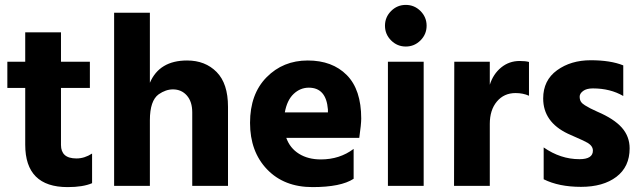

<svg xmlns="http://www.w3.org/2000/svg" viewBox="-20 -759 2621 784"><path d="M256 5Q83 5 83 -168V-400H10V-507H83V-627H229V-507H347V-400H229V-167Q229 -140 244.5 -126Q260 -112 292.5 -112Q325 -112 356 -132V-11Q319 5 256 5Z M911 0H765V-300Q765 -344 743 -369Q721 -394 686 -394Q657 -394 628 -374Q592 -348 592 -268V0H446V-707H592V-421Q631 -512 744 -512Q818 -512 864.5 -465Q911 -418 911 -323Z M1241 -401Q1206 -401 1179 -375.5Q1152 -350 1143 -300H1319V-312Q1312 -401 1241 -401ZM1424 -29Q1372 5 1256 5Q1140 5 1070.5 -67.5Q1001 -140 1001 -257.5Q1001 -375 1068.5 -443.5Q1136 -512 1236.5 -512Q1337 -512 1396 -452.5Q1455 -393 1455 -275Q1455 -252 1447 -196H1149Q1164 -154 1201 -131Q1238 -108 1290 -108Q1367 -108 1424 -151Z M1697 -714Q1722 -689 1722 -654Q1722 -619 1697 -594Q1672 -569 1637 -569Q1602 -569 1577 -594Q1552 -619 1552 -654Q1552 -689 1577 -714Q1602 -739 1637 -739Q1672 -739 1697 -714ZM1710 0H1564V-507H1710Z M1980 0H1834L1835 -507H1980V-413Q1994 -457 2026.5 -483.5Q2059 -510 2102 -510Q2126 -510 2140 -506V-368Q2116 -379 2085 -379Q2038 -379 2009 -344.5Q1980 -310 1980 -253Z M2551 -153Q2551 -78 2497 -37Q2443 4 2352.5 4Q2262 4 2200 -27V-157Q2269 -109 2346 -109Q2401 -109 2401 -144Q2401 -163 2379 -176Q2363 -185 2336 -196.5Q2309 -208 2299 -213Q2198 -261 2198 -357Q2198 -431 2254.5 -472Q2311 -513 2392 -513Q2473 -513 2525 -492V-367Q2472 -398 2401 -398Q2375 -398 2361 -387.5Q2347 -377 2347 -364.5Q2347 -352 2352 -344Q2357 -336 2368.5 -329Q2380 -322 2390.5 -316.5Q2401 -311 2419 -303Q2487 -274 2519 -238Q2551 -202 2551 -153Z"/></svg>

Font: Hind Kochi
Style: Bold
Weight: 700
Designer: Dhruvi Tolia
Foundry: Indian Type Foundry
Version: Version 0.702;PS 1.0;hotconv 1.0.81;makeotf.lib2.5.63406